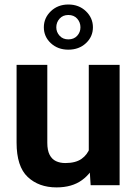

<svg xmlns="http://www.w3.org/2000/svg" viewBox="-20 -813 599 843"><path d="M369.8 -125.9V-528.3H505.2V0H378ZM386 -234.9 426.9 -235.8Q426.9 -165.2 405.4 -109.6Q383.9 -54 339.9 -22.1Q296 9.8 228.2 9.8Q150.3 9.8 101.6 -36.1Q52.8 -82 52.8 -186.9V-528.3H187.7V-185.9Q187.7 -153.2 197.8 -133.5Q207.9 -113.9 225.8 -105.5Q243.8 -97.1 266.4 -97.1Q311.7 -97.1 337.8 -115.3Q363.9 -133.6 375 -164.8Q386 -196.1 386 -234.9ZM172.5 -693.1Q172.5 -734.2 203.2 -763.7Q233.9 -793.2 280.1 -793.2Q326.6 -793.2 357.3 -763.7Q388 -734.2 388 -693.1Q388 -651.9 357.3 -623.4Q326.6 -594.9 280.1 -594.9Q233.9 -594.9 203.2 -623.4Q172.5 -651.9 172.5 -693.1ZM227.2 -693.1Q227.2 -671.9 241.7 -656Q256.1 -640.1 280.1 -640.1Q304.4 -640.1 318.8 -655.8Q333.2 -671.5 333.2 -693.1Q333.2 -715.1 318.8 -731.2Q304.4 -747.2 280.1 -747.2Q256.1 -747.2 241.7 -731.2Q227.2 -715.1 227.2 -693.1Z"/></svg>

Font: Vazirmatn
Style: Regular
Weight: 400
Designer: Saber Rastikerdar
Foundry: Saber Rastikerdar
Version: Version 33.003;September 2, 2022;FontCreator 14.0.0.2862 64-